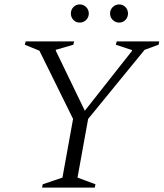

<svg xmlns="http://www.w3.org/2000/svg" viewBox="-20 -847 739 867"><path d="M170 0 173 -15 262 -45 310 -310 158 -618 92 -645 96 -660H315L311 -645L232 -622V-618L363 -347L576 -617V-621L503 -645L507 -660H699L696 -645L633 -622L378 -310L330 -45L411 -15L408 0ZM340 -745Q323 -745 311.5 -757Q300 -769 300 -786Q300 -803 311.5 -815Q323 -827 340 -827Q357 -827 369 -815Q381 -803 381 -786Q381 -769 369 -757Q357 -745 340 -745ZM518 -745Q501 -745 489 -757Q477 -769 477 -786Q477 -803 489 -815Q501 -827 518 -827Q535 -827 546.5 -815Q558 -803 558 -786Q558 -769 546.5 -757Q535 -745 518 -745Z"/></svg>

Font: Spectral Light
Style: Italic
Weight: 300
Italic angle: -10°
Designer: Jean-Baptiste Levee
Foundry: Production Type
Version: Version 2.001